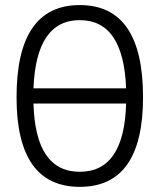

<svg xmlns="http://www.w3.org/2000/svg" viewBox="-20 -723 626 753"><path d="M293 9.8Q44.9 9.8 44.9 -341.8Q44.9 -703.1 293 -703.1Q541 -703.1 541 -341.8Q541 9.8 293 9.8ZM293 -49.3Q467.3 -49.3 474.6 -316.9H111.3Q118.7 -49.3 293 -49.3ZM111.3 -376.5H474.6Q464.4 -644 293 -644Q121.6 -644 111.3 -376.5Z"/></svg>

Font: CaskaydiaCove NFP Light
Style: Regular
Weight: 300
Designer: Aaron Bell
Foundry: Saja Typeworks
Version: Version 2111.001; VTT 6.35;Nerd Fonts 3.1.1